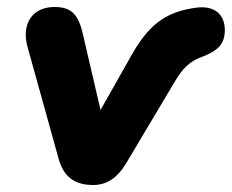

<svg xmlns="http://www.w3.org/2000/svg" viewBox="-20 -521 664 550"><path d="M247 9C284 9 315 -10 340 -51L483 -291C503 -325 525 -346 556 -357C599 -374 624 -390 624 -435C624 -480 594 -506 542 -499C452 -487 404 -448 354 -358L268 -206L217 -425C204 -482 182 -501 136 -501C74 -501 40 -454 59 -386L148 -66C162 -16 192 9 247 9Z"/></svg>

Font: SN Pro Heavy
Style: Italic
Weight: 800
Italic angle: -9°
Designer: Tobias Whetton
Foundry: Supernotes
Version: Version 1.001;Glyphs 3.2 (3249)